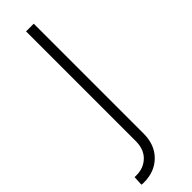

<svg xmlns="http://www.w3.org/2000/svg" viewBox="-272 -549 757 757"><g transform="rotate(-45 106.5 -170.0)"><path d="M92 -545.5H134.9V66.4Q134.9 129.6 97.1 167.1Q59.3 204.5 -0.4 204.5Q-3.2 204.5 -6.4 204.4Q-9.6 204.2 -13.8 203.5L-11.7 163.4H-1.1Q39.1 163.4 65.5 137.6Q92 111.9 92 66.4Z"/></g></svg>

Font: Inter Extra Light BETA
Style: Regular
Weight: 200
Designer: Rasmus Andersson
Foundry: rsms
Version: Version 3.011;git-f93a4a705